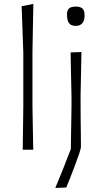

<svg xmlns="http://www.w3.org/2000/svg" viewBox="-20 -761 528 976"><path d="M95.5 0Q96 -56 97 -107.8Q98 -159.5 98.5 -220.5V-494Q94.5 -619 90 -729.5L149.5 -741Q148.5 -681 147.2 -619.8Q146 -558.5 145 -494V-220.5Q146 -159.5 147 -107.8Q148 -56 149 0ZM261 194.5Q281 147.5 298.5 103.2Q316 59 340 -3L343.5 -220.5V-270.5Q342 -333 341 -386Q340 -439 339 -494.5L394 -496.5Q393 -440 391.8 -386.8Q390.5 -333.5 389.5 -270.5Q389.5 -206 390 -159.8Q390.5 -113.5 391 -78.8Q391.5 -44 391.5 -14Q391.5 -7 382.8 19.2Q374 45.5 361.2 79.5Q348.5 113.5 336.2 144.5Q324 175.5 317 192ZM364.5 -629.5Q341.5 -629.5 331 -643Q320.5 -656.5 320.5 -687Q320.5 -709 331 -718.2Q341.5 -727.5 365.5 -727.5Q389 -727.5 399.5 -717.2Q410 -707 410 -683.5Q410 -629.5 364.5 -629.5Z"/></svg>

Font: Commissioner Loud ExtraLight
Style: Regular
Weight: 200
Designer: Kostas Bartsokas
Foundry: Kostas Bartsokas
Version: Version 1.000; ttfautohint (v1.8.3)